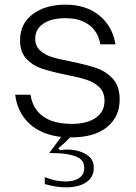

<svg xmlns="http://www.w3.org/2000/svg" viewBox="-20 -579 583 823"><path d="M230 56 237 65Q252 62 268 62Q285 62 301 65Q336 71 359 89.5Q382 108 382 140Q382 181 349.5 202.5Q317 224 263 224Q220 224 172 210V180Q218 199 260 199Q298 199 319.5 184Q341 169 341 141Q341 111 317 97.5Q293 84 248 79Q220 77 191 77L242 8Q157 -2 106 -49Q55 -96 45 -173H111Q119 -114 163.5 -81Q208 -48 288 -48Q353 -48 390.5 -74Q428 -100 428 -147Q428 -184 405.5 -205.5Q383 -227 350 -237.5Q317 -248 261 -259Q198 -272 159 -285Q120 -298 93 -327Q66 -356 66 -406Q66 -478 120.5 -518.5Q175 -559 261 -559Q349 -559 405.5 -513Q462 -467 475 -389H410Q401 -443 362 -472Q323 -501 261 -501Q200 -501 165.5 -477.5Q131 -454 131 -413Q131 -382 151.5 -363Q172 -344 202.5 -334.5Q233 -325 286 -315Q353 -301 394 -287Q435 -273 464 -241Q493 -209 493 -153Q493 -78 438.5 -34Q384 10 285 10H280Q257 35 230 56Z"/></svg>

Font: Open Sauce Sans Light
Style: Regular
Weight: 300
Designer: Alfredo Marco Pradil
Foundry: Creative Sauce Fz LLC
Version: Version 1.477